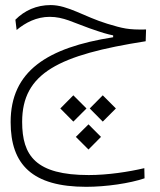

<svg xmlns="http://www.w3.org/2000/svg" viewBox="-20 -428 626 749"><path d="M316.4 300.8C394 300.8 486.8 287.1 543.9 267.6L543 228C482.9 242.2 400.9 254.9 326.2 254.9C119.6 254.9 66.4 179.7 66.4 47.4C66.4 -143.1 209 -213.9 548.3 -267.1L549.8 -313C480 -311.5 460 -316.9 398.4 -335.4C308.6 -362.8 245.1 -408.2 177.7 -408.2C122.1 -408.2 76.2 -387.2 40 -351.1L44.9 -311C79.1 -339.8 123 -362.3 173.8 -362.3C228 -362.3 266.1 -339.8 328.6 -317.9C381.8 -299.3 396 -295.4 421.4 -290V-282.7C163.6 -242.2 21.5 -150.4 21.5 48.3C21.5 214.4 106.4 300.8 316.4 300.8ZM380.9 -56.2 330.1 -4.9 380.9 46.4 432.1 -4.9ZM266.1 -56.2 215.3 -4.9 266.1 46.4 317.4 -4.9ZM325.2 57.1 275.9 106 325.2 155.3 374 106Z"/></svg>

Font: Cascadia Mono PL ExtraLight
Style: Regular
Weight: 200
Monospace: yes
Designer: Aaron Bell
Foundry: Saja Typeworks
Version: Version 2404.023